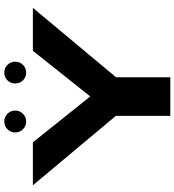

<svg xmlns="http://www.w3.org/2000/svg" viewBox="23 -880 856 943"><g transform="rotate(-90 451.5 -408.0)"><path d="M354.5 0H544V-266.5L885 -675H674L450 -393.5H449.5L224.5 -675H13.5L354.5 -267.5ZM327 -708Q349 -708 364.8 -723.8Q380.5 -739.5 380.5 -761.5Q380.5 -784 364.8 -799.8Q349 -815.5 327 -815.5Q304 -815.5 288.5 -799.8Q273 -784 273 -761.5Q273 -739.5 288.5 -723.8Q304 -708 327 -708ZM566.5 -708Q589.5 -708 605 -723.8Q620.5 -739.5 620.5 -761.5Q620.5 -784 605 -799.8Q589.5 -815.5 566.5 -815.5Q544.5 -815.5 529 -799.8Q513.5 -784 513.5 -761.5Q513.5 -739.5 528.8 -723.8Q544 -708 566.5 -708Z"/></g></svg>

Font: Anybody Expanded
Style: Bold
Weight: 700
Width: 7
Designer: Tyler Finck
Foundry: Etcetera Type Company
Version: Version 1.113;gftools[0.9.25]